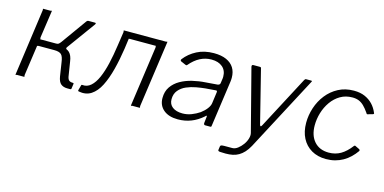

<svg xmlns="http://www.w3.org/2000/svg" viewBox="-69 -907 2881 1440"><g transform="rotate(15 1371.5 -187.5)"><path d="M51 0 123 -517Q124 -523 122.5 -526.5Q121 -530 125 -530H177Q184 -530 187 -532Q190 -534 191 -530L160 -317Q160 -311 161.5 -307Q163 -303 159 -303H306L319 -290Q371 -290 393 -268Q415 -246 421 -201L439 -88Q443 -67 453 -59Q463 -51 482 -51Q491 -51 489 -43L484 -8Q484 -4 481.5 -2Q479 0 474 0H453Q422 0 403 -15.5Q384 -31 377 -72L361 -176Q355 -223 338.5 -237.5Q322 -252 285 -252H165Q159 -252 156 -250Q153 -248 152 -252L118 -13Q118 -8 119.5 -4Q121 0 117 0H64Q59 0 55.5 2Q52 4 51 0ZM285 -278V-303Q298 -303 304.5 -308Q311 -313 320 -325L459 -519Q463 -525 467 -527.5Q471 -530 476 -530H526Q532 -530 533 -526.5Q534 -523 530 -517L371 -298Q362 -285 375 -280Z M541 0Q535 -2 536 -8L547 -48Q548 -55 556 -54Q592 -50 621 -75.5Q650 -101 671.5 -149.5Q693 -198 708.5 -264.5Q724 -331 735 -409L751 -517Q751 -523 749.5 -526.5Q748 -530 752 -530H1074Q1081 -530 1084 -532Q1087 -534 1088 -530L1015 -13Q1015 -8 1016.5 -4Q1018 0 1014 0H960Q955 0 951.5 2Q948 4 947 0L1013 -467Q1013 -473 1012 -476.5Q1011 -480 1014 -480H816Q810 -481 806.5 -479Q803 -477 802 -480L791 -399Q778 -311 758 -233.5Q738 -156 709.5 -99.5Q681 -43 639.5 -16Q598 11 541 0Z M1506 -65Q1463 -27 1415 -8.5Q1367 10 1313 10Q1242 10 1201.5 -24Q1161 -58 1161 -115Q1161 -167 1186 -203Q1211 -239 1251.5 -262Q1292 -285 1342.5 -297Q1393 -309 1443 -312L1533 -319Q1552 -321 1554 -336L1558 -365Q1559 -370 1559.5 -376Q1560 -382 1560 -387Q1560 -435 1528.5 -462Q1497 -489 1443 -489Q1396 -489 1354.5 -467.5Q1313 -446 1276 -402Q1273 -399 1270.5 -398.5Q1268 -398 1264 -400L1225 -417Q1222 -419 1220.5 -422.5Q1219 -426 1223 -433Q1260 -481 1317 -510.5Q1374 -540 1448 -540Q1506 -540 1545 -522.5Q1584 -505 1604 -473Q1624 -441 1624 -396Q1624 -389 1623.5 -381.5Q1623 -374 1622 -366L1572 -11Q1571 -3 1569 -1.5Q1567 0 1560 0H1523Q1518 0 1515 -3.5Q1512 -7 1512 -14L1518 -67Q1517 -79 1506 -65ZM1543 -261Q1544 -269 1541.5 -272Q1539 -275 1532 -274L1454 -268Q1423 -265 1384 -258Q1345 -251 1310 -236Q1275 -221 1252 -193.5Q1229 -166 1229 -124Q1229 -85 1257.5 -63.5Q1286 -42 1335 -42Q1371 -42 1404.5 -55Q1438 -68 1466 -87Q1494 -108 1511 -130.5Q1528 -153 1531 -173Z M1726 165Q1698 165 1682 163.5Q1666 162 1667 153L1671 124Q1672 117 1679 114.5Q1686 112 1704 112H1763Q1785 112 1806 96Q1827 80 1843.5 57Q1860 34 1867 9Q1874 -16 1869 -34L1745 -514Q1742 -530 1756 -530H1806Q1816 -530 1817 -522L1920 -111Q1923 -101 1927.5 -101Q1932 -101 1938 -113L2152 -519Q2155 -525 2158 -527.5Q2161 -530 2166 -530H2204Q2216 -530 2208 -519L1903 58Q1886 89 1867 109.5Q1848 130 1826.5 142.5Q1805 155 1780 160Q1755 165 1726 165Z M2535 -540Q2585 -540 2621 -524Q2657 -508 2682 -481.5Q2707 -455 2722 -419Q2725 -414 2724 -411.5Q2723 -409 2719 -407L2677 -395Q2674 -394 2671.5 -396.5Q2669 -399 2666 -405Q2646 -434 2627 -452.5Q2608 -471 2586.5 -479.5Q2565 -488 2538 -488Q2485 -488 2444 -464Q2403 -440 2374.5 -399.5Q2346 -359 2331.5 -310.5Q2317 -262 2317 -213Q2317 -134 2358 -88Q2399 -42 2471 -42Q2522 -42 2563 -66Q2604 -90 2642 -140Q2647 -146 2653 -142L2686 -126Q2688 -125 2690 -121Q2692 -117 2689 -112Q2670 -85 2646 -62Q2622 -39 2593.5 -23Q2565 -7 2532.5 1.5Q2500 10 2463 10Q2398 10 2350 -18Q2302 -46 2276 -96.5Q2250 -147 2250 -215Q2250 -274 2269 -332Q2288 -390 2325 -437Q2362 -484 2415 -512Q2468 -540 2535 -540Z"/></g></svg>

Font: Libre Franklin Light
Style: Italic
Weight: 300
Italic angle: -8°
Designer: Pablo Impallari, Rodrigo Fuenzalida, Nhung Nguyen
Foundry: Impallari Type
Version: Version 3.000